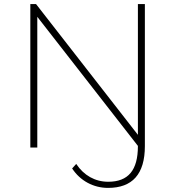

<svg xmlns="http://www.w3.org/2000/svg" viewBox="-20 -720 855 937"><path d="M653 -700V-62L156 -700H128V0H162V-638L653 -8V-7C653 111 606 167 508 167C444 167 389 136 352 80L332 102C371 162 436 197 507 197C626 197 687 130 687 -7V-700Z"/></svg>

Font: Talent ExtraLight
Style: Regular
Weight: 200
Designer: Mike Powis
Version: Version 1.001;hotconv 1.0.109;makeotfexe 2.5.65596